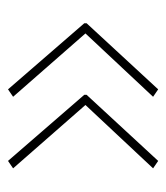

<svg xmlns="http://www.w3.org/2000/svg" viewBox="13 -510 424 491"><g transform="rotate(90 225.5 -265.0)"><path d="M392 -73 223 -268V-274L392 -457L411 -444L249 -271L411 -86ZM209 -73 40 -268V-274L209 -457L228 -444L66 -271L228 -86Z"/></g></svg>

Font: Lexend Thin
Style: Regular
Weight: 100
Designer: Bonnie Shaver-Troup, Thomas Jockin
Foundry: Lexend
Version: Version 1.007; ttfautohint (v1.8.3)